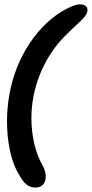

<svg xmlns="http://www.w3.org/2000/svg" viewBox="-20 -669 426 890"><path d="M146 200.5C173.5 200.5 192 180.5 192 150C192 133 187 115.5 177 97.5C143.5 39 125.5 -41.5 125.5 -121C125.5 -259.5 180.5 -398 276.5 -497.5C344.5 -567 385.5 -590.5 385.5 -623C385.5 -642 368.5 -649 349 -649C318.5 -649 245.5 -609.5 197 -563C75 -446.5 12.5 -281 12.5 -106C12.5 -11.5 31 84.5 71.5 145.5C89.5 180 110.5 200.5 146 200.5Z"/></svg>

Font: Gluten
Style: Italic
Weight: 400
Italic angle: -13°
Designer: Tyler Finck
Foundry: Etcetera Type Company
Version: Version 0.920